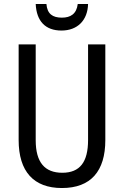

<svg xmlns="http://www.w3.org/2000/svg" viewBox="-20 -938 625 968"><path d="M424 -918H372C366 -868 336 -849 292 -849C245 -849 218 -868 214 -918H160C164 -831 209 -784 290 -784C371 -784 422 -836 424 -918ZM511 -232V-714H424V-232C424 -121 383 -67 294 -67C206 -67 160 -119 160 -231V-714H74V-232C74 -73 150 10 292 10C438 10 511 -75 511 -232Z"/></svg>

Font: Noto Sans Devanagari UI Condensed
Style: Regular
Weight: 400
Width: 3
Designer: Jelle Bosma - Monotype Design Team
Foundry: Monotype Imaging Inc.
Version: Version 2.004